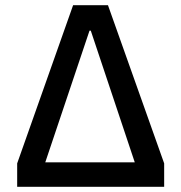

<svg xmlns="http://www.w3.org/2000/svg" viewBox="-20 -718 697 738"><path d="M46 0V-90L261 -698H395L611 -90V0ZM154 -94H498L329 -600H324Z"/></svg>

Font: Anuphan Medium
Style: Regular
Weight: 500
Designer: Mike Abbink, Paul van der Laan, Pieter van Rosmalen, Mint Tantisuwanna
Foundry: Bold Monday; Cadson Demak
Version: Version 3.002;hotconv 1.0.109;makeotfexe 2.5.65596